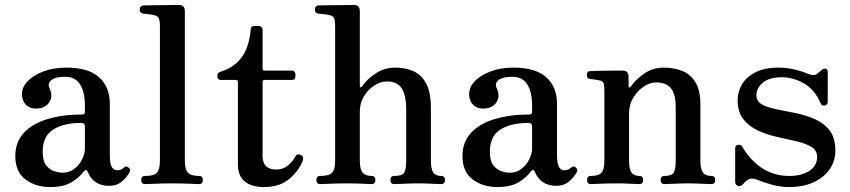

<svg xmlns="http://www.w3.org/2000/svg" viewBox="-20 -746 3444 778"><path d="M184 12Q124 12 83 -19Q42 -50 42 -114Q42 -170 76.5 -207.5Q111 -245 172.5 -263.5Q234 -282 313 -282Q324 -282 324 -292V-320Q324 -373 304.5 -404Q285 -435 244 -435Q207 -435 189 -422Q171 -409 181 -388Q196 -355 179 -330.5Q162 -306 125 -306Q100 -306 84.5 -322Q69 -338 69 -365Q69 -393 92 -417Q115 -441 155.5 -456.5Q196 -472 249 -472Q338 -472 381.5 -433Q425 -394 425 -326V-120Q425 -81 433.5 -68.5Q442 -56 455 -56Q464 -56 470.5 -59Q477 -62 481 -66Q492 -77 503 -65Q508 -61 507 -55Q506 -49 502 -43Q489 -22 470 -7.5Q451 7 422 7Q359 7 335 -50Q332 -58 327.5 -57Q323 -56 319 -51Q302 -27 269.5 -7.5Q237 12 184 12ZM233 -46Q261 -46 281.5 -62Q302 -78 313 -101Q324 -124 324 -144V-233Q324 -248 310 -248Q238 -248 195.5 -221Q153 -194 153 -131Q153 -93 168 -75Q183 -57 202 -51.5Q221 -46 233 -46Z M568 0Q552 0 552 -17Q552 -33 568 -33Q604 -33 616 -46.5Q628 -60 628 -94V-639Q628 -666 622 -674.5Q616 -683 602 -685Q595 -687 581 -688.5Q567 -690 560 -691Q546 -693 546 -707Q546 -722 561 -724Q564 -724 584.5 -724.5Q605 -725 630.5 -725Q656 -725 677 -725.5Q698 -726 704 -726Q729 -726 729 -701V-96Q729 -61 741 -47Q753 -33 787 -33Q802 -33 802 -17Q802 0 787 0Q780 0 760.5 -1Q741 -2 718 -2.5Q695 -3 678 -3Q661 -3 638 -2.5Q615 -2 595 -1Q575 0 568 0Z M1048 12Q1022 12 998 4Q974 -4 959 -24.5Q944 -45 944 -80V-414Q944 -422 935 -422H876Q861 -422 861 -437V-441Q861 -448 865.5 -451.5Q870 -455 876 -456Q931 -474 960 -514.5Q989 -555 996 -625Q996 -641 1012 -641H1028Q1034 -641 1039 -636.5Q1044 -632 1044 -625V-469Q1044 -460 1052 -460H1162Q1169 -460 1173 -455.5Q1177 -451 1177 -446V-437Q1177 -422 1162 -422H1052Q1044 -422 1044 -414V-114Q1044 -59 1100 -59Q1126 -59 1146 -75Q1166 -91 1177 -112Q1182 -120 1188 -120.5Q1194 -121 1201 -117Q1213 -109 1206 -93Q1190 -53 1151.5 -20.5Q1113 12 1048 12Z M1277 0Q1262 0 1262 -17Q1262 -33 1277 -33Q1314 -33 1326 -46.5Q1338 -60 1338 -94V-639Q1338 -666 1332.5 -674.5Q1327 -683 1313 -685Q1306 -687 1291 -688.5Q1276 -690 1269 -691Q1256 -693 1256 -707Q1256 -722 1270 -724Q1273 -724 1293.5 -724.5Q1314 -725 1339.5 -725Q1365 -725 1386.5 -725.5Q1408 -726 1414 -726Q1438 -726 1438 -701V-397Q1438 -393 1441 -392.5Q1444 -392 1447 -396Q1468 -426 1503 -449Q1538 -472 1582 -472Q1622 -472 1654.5 -458Q1687 -444 1706.5 -408.5Q1726 -373 1726 -308V-96Q1726 -61 1735.5 -47Q1745 -33 1768 -33Q1783 -33 1783 -17Q1783 0 1768 0Q1758 0 1729 -1.5Q1700 -3 1674 -3Q1649 -3 1618.5 -1.5Q1588 0 1577 0Q1562 0 1562 -17Q1562 -33 1577 -33Q1610 -33 1618 -46.5Q1626 -60 1626 -94V-300Q1626 -362 1607 -389Q1588 -416 1548 -416Q1522 -416 1496.5 -399.5Q1471 -383 1454.5 -355.5Q1438 -328 1438 -294V-96Q1438 -61 1449 -47Q1460 -33 1486 -33Q1501 -33 1501 -17Q1501 0 1486 0Q1479 0 1462 -1Q1445 -2 1424.5 -2.5Q1404 -3 1387 -3Q1370 -3 1347 -2.5Q1324 -2 1304 -1Q1284 0 1277 0Z M1996 12Q1936 12 1895 -19Q1854 -50 1854 -114Q1854 -170 1888.5 -207.5Q1923 -245 1984.5 -263.5Q2046 -282 2125 -282Q2136 -282 2136 -292V-320Q2136 -373 2116.5 -404Q2097 -435 2056 -435Q2019 -435 2001 -422Q1983 -409 1993 -388Q2008 -355 1991 -330.5Q1974 -306 1937 -306Q1912 -306 1896.5 -322Q1881 -338 1881 -365Q1881 -393 1904 -417Q1927 -441 1967.5 -456.5Q2008 -472 2061 -472Q2150 -472 2193.5 -433Q2237 -394 2237 -326V-120Q2237 -81 2245.5 -68.5Q2254 -56 2267 -56Q2276 -56 2282.5 -59Q2289 -62 2293 -66Q2304 -77 2315 -65Q2320 -61 2319 -55Q2318 -49 2314 -43Q2301 -22 2282 -7.5Q2263 7 2234 7Q2171 7 2147 -50Q2144 -58 2139.5 -57Q2135 -56 2131 -51Q2114 -27 2081.5 -7.5Q2049 12 1996 12ZM2045 -46Q2073 -46 2093.5 -62Q2114 -78 2125 -101Q2136 -124 2136 -144V-233Q2136 -248 2122 -248Q2050 -248 2007.5 -221Q1965 -194 1965 -131Q1965 -93 1980 -75Q1995 -57 2014 -51.5Q2033 -46 2045 -46Z M2373 0Q2359 0 2359 -17Q2359 -33 2373 -33Q2406 -33 2417.5 -46.5Q2429 -60 2429 -94V-376Q2429 -396 2426.5 -406.5Q2424 -417 2410 -420Q2403 -422 2390.5 -423.5Q2378 -425 2371 -426Q2358 -427 2358 -442Q2358 -458 2372 -458Q2374 -458 2381 -458Q2388 -458 2399 -459Q2416 -459 2438.5 -459.5Q2461 -460 2479.5 -460Q2498 -460 2503 -460Q2527 -460 2527 -435V-396Q2527 -392 2530 -391.5Q2533 -391 2536 -395Q2556 -424 2590.5 -448Q2625 -472 2670 -472Q2710 -472 2743.5 -459Q2777 -446 2797.5 -413.5Q2818 -381 2818 -324V-96Q2818 -61 2828.5 -47Q2839 -33 2863 -33Q2878 -33 2878 -17Q2878 0 2863 0Q2853 0 2823 -1.5Q2793 -3 2768 -3Q2742 -3 2712.5 -1.5Q2683 0 2672 0Q2657 0 2657 -17Q2657 -33 2672 -33Q2702 -33 2710 -46.5Q2718 -60 2718 -94V-311Q2718 -366 2698 -389Q2678 -412 2640 -412Q2613 -412 2587.5 -394.5Q2562 -377 2545.5 -349Q2529 -321 2529 -287V-96Q2529 -61 2539 -47Q2549 -33 2571 -33Q2586 -33 2586 -17Q2586 0 2571 0Q2560 0 2532.5 -1.5Q2505 -3 2479 -3Q2462 -3 2440 -2.5Q2418 -2 2399.5 -1Q2381 0 2373 0Z M3177 12Q3142 12 3106.5 2Q3071 -8 3047 -18Q3025 -27 3009 -17Q2999 -10 2990 1Q2980 11 2969.5 7Q2959 3 2959 -11V-144Q2959 -157 2970.5 -159Q2982 -161 2988 -151Q3059 -33 3179 -33Q3226 -33 3258.5 -53Q3291 -73 3291 -110Q3291 -137 3267.5 -151Q3244 -165 3207.5 -173.5Q3171 -182 3130 -191Q3089 -200 3052.5 -216.5Q3016 -233 2992.5 -262.5Q2969 -292 2969 -341Q2969 -374 2986.5 -404Q3004 -434 3041 -453Q3078 -472 3134 -472Q3166 -472 3197 -465Q3228 -458 3251 -448Q3266 -442 3275.5 -442Q3285 -442 3290 -446Q3295 -450 3300.5 -454.5Q3306 -459 3310 -463Q3319 -469 3326.5 -467.5Q3334 -466 3334 -453V-334Q3334 -321 3322 -318.5Q3310 -316 3306 -326Q3281 -384 3237 -408.5Q3193 -433 3149 -433Q3097 -433 3071 -411Q3045 -389 3045 -360Q3045 -335 3068 -322.5Q3091 -310 3127.5 -303Q3164 -296 3205 -287.5Q3246 -279 3282.5 -263Q3319 -247 3342 -217Q3365 -187 3365 -135Q3365 -94 3342 -60.5Q3319 -27 3277 -7.5Q3235 12 3177 12Z"/></svg>

Font: Zen Old Mincho
Style: Bold
Weight: 700
Designer: Yoshimichi Ohira
Foundry: Positype
Version: Version 1.500